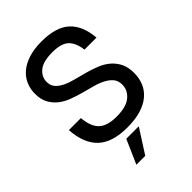

<svg xmlns="http://www.w3.org/2000/svg" viewBox="-260 -819 1130 1130"><g transform="rotate(-45 305.0 -254.0)"><path d="M305 8Q181 8 119.5 -49.5Q58 -107 50 -225H150Q157 -148 193 -115Q229 -82 305 -82Q386 -82 424 -114Q462 -146 462 -192Q462 -225 444.5 -245.5Q427 -266 399 -280.5Q371 -295 335 -304.5Q299 -314 261 -324.5Q223 -335 187 -348.5Q151 -362 123 -384Q95 -406 77.5 -438Q60 -470 60 -518Q60 -558 75.5 -593Q91 -628 121.5 -653.5Q152 -679 198 -693.5Q244 -708 305 -708Q426 -708 484 -654Q542 -600 550 -495H450Q442 -559 410 -588.5Q378 -618 305 -618Q228 -618 193 -589Q158 -560 158 -518Q158 -487 175.5 -467.5Q193 -448 221 -434.5Q249 -421 285 -412Q321 -403 359 -392.5Q397 -382 433 -368Q469 -354 497 -331Q525 -308 542.5 -274.5Q560 -241 560 -191Q560 -147 544.5 -110.5Q529 -74 497.5 -47.5Q466 -21 418 -6.5Q370 8 305 8ZM253 50H357L261 200H187Z"/></g></svg>

Font: PT Root UI Web Medium
Style: Regular
Weight: 500
Designer: Vitaly Kuzmin
Foundry: ParaType Ltd.
Version: Version 1.001W